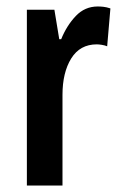

<svg xmlns="http://www.w3.org/2000/svg" viewBox="-20 -573 375 593"><path d="M282 -553Q290 -553 299.5 -552Q309 -551 321 -547L311 -430Q304 -433 294.5 -434.5Q285 -436 279 -436Q227 -436 200 -392.5Q173 -349 173 -280V0H63V-543H148L163 -452H169Q186 -494 214 -523.5Q242 -553 282 -553Z"/></svg>

Font: Noto Sans Malayalam ExtraCondensed SemiBold
Style: Regular
Weight: 600
Width: 2
Designer: Jelle Bosma - Monotype Design Team
Foundry: Monotype Imaging Inc.
Version: Version 2.104; ttfautohint (v1.8.4.7-5d5b)